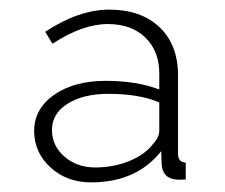

<svg xmlns="http://www.w3.org/2000/svg" viewBox="-20 -729 468 399"><path d="M51 -457Q51 -503 92.5 -532Q134 -561 200 -561Q264 -561 311 -543V-576Q311 -623 282 -651Q253 -679 204 -679Q151 -679 89 -638L74 -663Q144 -709 207 -709Q273 -709 311.5 -672.5Q350 -636 350 -572V-409Q350 -392 366 -391V-356Q353 -355 345 -356Q318 -359 316 -387L315 -415Q264 -350 169 -350Q119 -350 85 -381Q51 -412 51 -457ZM299 -431Q311 -444 311 -458V-516Q270 -534 205 -534Q153 -534 120.5 -513.5Q88 -493 88 -459Q88 -426 114 -403.5Q140 -381 178 -381Q216 -381 249 -394.5Q282 -408 299 -431Z"/></svg>

Font: Raleway-v4020 ExtraLight
Style: Regular
Weight: 275
Designer: Matt McInerney, Pablo Impallari, Rodrigo Fuenzalida
Foundry: Matt McInerney, Pablo Impallari, Rodrigo Fuenzalida
Version: Version 4.020;PS 004.020;hotconv 1.0.88;makeotf.lib2.5.64775